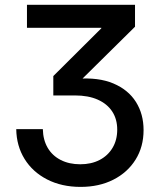

<svg xmlns="http://www.w3.org/2000/svg" viewBox="-20 -542 646 779"><path d="M307.1 216.3Q230 216.3 171.1 186Q112.3 155.8 79.6 102.8Q46.9 49.8 45.9 -18.1H153.8Q154.8 25.9 173.6 57.9Q192.4 89.8 226.6 107.2Q260.7 124.5 305.7 124.5Q350.1 124.5 383.8 107.2Q417.5 89.8 436.5 58.1Q455.6 26.4 455.6 -16.1Q455.6 -58.6 435.3 -89.6Q415 -120.6 376.7 -137.7Q338.4 -154.8 283.7 -154.8H196.3V-233.4L391.1 -427.2V-429.2H89.4V-522.5H527.8V-433.6L291.5 -200.2V-222.2Q379.4 -229 439.9 -203.4Q500.5 -177.7 531.5 -128.4Q562.5 -79.1 562.5 -14.2Q562.5 53.7 530 105.7Q497.6 157.7 439.9 187Q382.3 216.3 307.1 216.3Z"/></svg>

Font: Inter 28pt Medium
Style: Regular
Weight: 500
Designer: Rasmus Andersson
Foundry: rsms
Version: Version 4.001;git-66647c0bb